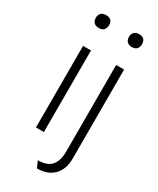

<svg xmlns="http://www.w3.org/2000/svg" viewBox="-233 -807 881 1070"><g transform="rotate(30 207.5 -271.5)"><path d="M113 -655Q91 -655 80.5 -666.5Q70 -678 70 -697Q70 -715 81 -726.5Q92 -738 113 -738Q155 -738 155 -697Q155 -678 144.5 -666.5Q134 -655 113 -655ZM87 0V-525H138V0ZM325 -655Q305 -655 294 -666.5Q283 -678 283 -697Q283 -715 294 -726.5Q305 -738 325 -738Q367 -738 367 -697Q367 -678 356.5 -666.5Q346 -655 325 -655ZM206 195 187 153Q248 153 274 121.5Q300 90 300 36V-525H351V47Q351 117 312.5 156Q274 195 206 195Z"/></g></svg>

Font: Readex Pro ExtraLight
Style: Regular
Weight: 200
Designer: Bonnie Shaver-Troup, Thomas Jockin
Foundry: Lexend
Version: Version 1.203; ttfautohint (v1.8.3)